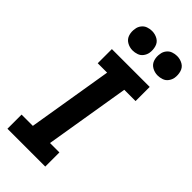

<svg xmlns="http://www.w3.org/2000/svg" viewBox="-299 -1026 1084 1084"><g transform="rotate(45 242.5 -484.0)"><path d="M20 0H322V-113H247L331 -622H421V-735H119V-622H194L110 -113H20ZM407 -812Q424 -812 441.5 -818Q459 -824 470 -839Q481 -854 484 -871Q488 -896 481 -920Q474 -944 453 -956Q432 -968 407 -968Q390 -968 373 -962Q356 -956 344.5 -941Q333 -926 331 -909Q326 -884 333 -860.5Q340 -837 361 -824.5Q382 -812 407 -812ZM207 -812Q224 -812 241.5 -818Q259 -824 270 -839Q281 -854 284 -871Q288 -896 281 -920Q274 -944 253 -956Q232 -968 207 -968Q190 -968 173 -962Q156 -956 144.5 -941Q133 -926 131 -909Q126 -884 133 -860.5Q140 -837 161 -824.5Q182 -812 207 -812Z"/></g></svg>

Font: Iosevka Sparkle XBdObl
Style: Regular
Weight: 800
Italic angle: -9°
Designer: Belleve Invis
Foundry: Belleve Invis
Version: Version 4.5.0; ttfautohint (v1.8.3)